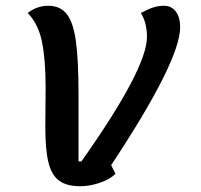

<svg xmlns="http://www.w3.org/2000/svg" viewBox="-20 -620 697 665"><path d="M138 -318Q138 -412 125.5 -474.5Q113 -537 76 -575Q108 -600 147 -600Q189 -600 211.5 -571Q234 -542 243 -476.5Q252 -411 252 -291V-93V-61H262Q489 -382 489 -492Q489 -541 468 -575Q494 -589 511.5 -594.5Q529 -600 548 -600Q574 -600 589 -580Q604 -560 604 -526Q604 -409 365 -48L380 -18Q361 1 326 13Q291 25 258 25Q211 25 185 6Q159 -13 148 -56.5Q137 -100 137 -180Z"/></svg>

Font: Lemonada
Style: Regular
Weight: 400
Designer: Mohamed Gaber (Arabic) Eduardo Tunni (Latin)
Foundry: Kief Type Foundry
Version: Version 3.006